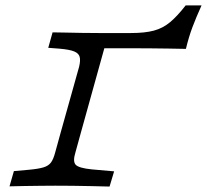

<svg xmlns="http://www.w3.org/2000/svg" viewBox="-20 -691 767 712"><path d="M205.6 -201.6 273.4 -443.5Q279 -466.9 275.4 -480.2Q271.8 -493.5 254.8 -500.4Q237.9 -507.3 200.8 -510.5L158.9 -513.7L175 -571Q192.7 -571 221.8 -570.2Q250.8 -569.4 283.9 -569Q316.9 -568.5 345.2 -568.5H346.8H466.1Q516.9 -568.5 550.4 -577.4Q583.9 -586.3 610.9 -608.9Q637.9 -631.5 668.5 -671H727.4Q707.3 -626.6 693.5 -589.9Q679.8 -553.2 669.4 -509.7Q637.1 -510.5 605.6 -510.9Q574.2 -511.3 539.1 -511.7Q504 -512.1 460.5 -512.1H366.9L280.6 -201.6ZM187.1 -2.4Q162.1 -2.4 131.9 -2Q101.6 -1.6 71.4 -1.2Q41.1 -0.8 15.3 0L31.5 -56.5L85.5 -61.3Q121.8 -64.5 140.7 -70.2Q159.7 -75.8 169 -88.3Q178.2 -100.8 184.7 -125.8L205.6 -201.6H280.6L259.7 -125.8Q249.2 -91.9 260.9 -79.8Q272.6 -67.7 320.2 -62.9L403.2 -55.6L386.3 0.8Q354.8 0 319.8 -0.8Q284.7 -1.6 250 -2Q215.3 -2.4 183.9 -2.4H187.9Z"/></svg>

Font: Playfair 5pt SemiExpanded Light
Style: Italic
Weight: 300
Width: 6
Italic angle: -15.6°
Designer: Claus Eggers Sørensen
Foundry: Claus Eggers Sørensen
Version: Version 2.203